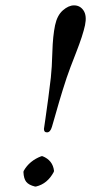

<svg xmlns="http://www.w3.org/2000/svg" viewBox="-20 -678 336 708"><path d="M252.9 -658.2Q275.4 -658.2 288.1 -639.2Q300.8 -620.1 293.5 -585Q285.6 -547.9 261 -485.1Q236.3 -422.4 226.1 -392.1Q210.4 -344.7 198 -302.2Q185.5 -259.8 179.2 -236.8Q172.9 -213.9 171.4 -210Q165.5 -189.9 153.3 -189.9Q141.6 -189.9 142.1 -203.1Q143.1 -209.5 147.7 -241.5Q152.3 -273.4 158 -315.7Q163.6 -357.9 167.5 -392.1Q171.4 -426.8 173.1 -486.3Q174.8 -545.9 183.1 -585Q190.9 -621.6 211.9 -639.9Q232.9 -658.2 252.9 -658.2ZM66.4 -43.9 67.4 -47.9Q88.4 -85.4 132.8 -102.1H136.7Q174.8 -86.9 179.2 -47.9L178.2 -43.9Q154.8 0 112.8 9.8H108.9Q86.4 4.4 76.9 -7.3Q67.4 -19 66.4 -43.9Z"/></svg>

Font: Linux Biolinum O
Style: Italic
Weight: 400
Italic angle: -12°
Designer: Philipp H. Poll
Foundry: Philipp H. Poll
Version: Version 1.1.3